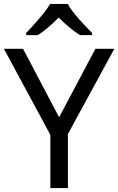

<svg xmlns="http://www.w3.org/2000/svg" viewBox="-20 -964 606 984"><path d="M327 -944H237C211 -899 151 -834 114 -795V-784H174C209 -806 245 -838 281 -874C317 -838 355 -805 390 -784H452V-795C414 -833 351 -899 327 -944ZM283 -363 98 -714H0L238 -273V0H328V-277L566 -714H469Z"/></svg>

Font: Noto Sans Runic
Style: Regular
Weight: 400
Designer: Monotype Design Team
Foundry: Monotype Imaging Inc.
Version: Version 2.002